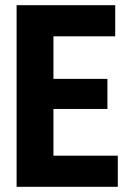

<svg xmlns="http://www.w3.org/2000/svg" viewBox="-20 -720 498 740"><path d="M44 0V-700H424V-580H186V-416H394V-300H186V-120H434V0Z"/></svg>

Font: Tektur SemiCondensed SemiBold
Style: Regular
Weight: 600
Width: 4
Designer: Adam Jagosz
Foundry: Adam Jagosz
Version: Version 1.005;gftools[0.9.30]